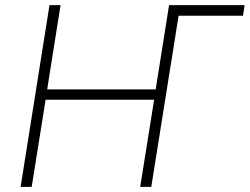

<svg xmlns="http://www.w3.org/2000/svg" viewBox="-20 -725 969 745"><path d="M60 0 172 -705H215L163 -378H584L636 -705H929L923 -664H673L567 0H524L578 -338H157L103 0Z"/></svg>

Font: Nunito Sans 10pt SemiCondensed ExtraLight
Style: Italic
Weight: 250
Width: 4
Italic angle: -9°
Designer: Vernon Adams
Foundry: Vernon Adams
Version: Version 3.101;gftools[0.9.27]